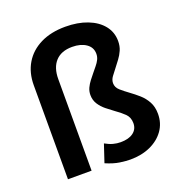

<svg xmlns="http://www.w3.org/2000/svg" viewBox="-134 -849 919 978"><g transform="rotate(-20 325.0 -360.0)"><path d="M407.5 14.5Q385 14.5 351.8 9.8Q318.5 5 276.5 -13L308.5 -109Q331.5 -96 351.5 -90.8Q371.5 -85.5 391.5 -85.5Q435.5 -85.5 460.2 -104Q485 -122.5 485 -155Q485 -186.5 464.5 -206.5Q444 -226.5 417 -245Q397.5 -259 376.8 -275.8Q356 -292.5 342 -314.2Q328 -336 328 -364Q328 -384.5 336.2 -402Q344.5 -419.5 356.5 -435Q368.5 -450.5 380 -464.5Q392 -479.5 403.2 -493Q414.5 -506.5 421.5 -520.8Q428.5 -535 428.5 -551.5Q428.5 -586.5 399.2 -606.5Q370 -626.5 324 -626.5Q264.5 -626.5 233.2 -592.2Q202 -558 202 -496V0H74V-509.5Q74 -577.5 104.5 -628.2Q135 -679 191.8 -707Q248.5 -735 326 -735Q393.5 -735 445.2 -715Q497 -695 526 -658.8Q555 -622.5 555 -574.5Q555 -547 545.5 -525.2Q536 -503.5 522.2 -485.2Q508.5 -467 495 -449.5Q481 -432 469 -415.5Q457 -399 457 -381Q457 -358 476.5 -341Q496 -324 519.5 -307Q543 -290 566 -269.8Q589 -249.5 604 -222Q619 -194.5 619 -156.5Q619 -106 591.8 -67.5Q564.5 -29 516.8 -7.2Q469 14.5 407.5 14.5Z"/></g></svg>

Font: Geologica Cursive Medium
Style: Regular
Weight: 500
Designer: Sindre Bremnes, Frode Helland
Foundry: Monokrom Skriftforlag AS
Version: Version 1.010;gftools[0.9.28]